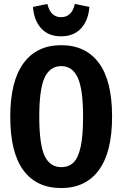

<svg xmlns="http://www.w3.org/2000/svg" viewBox="-20 -937 620 973"><path d="M548 -346Q548 -166 481 -75Q414 16 290 16Q165 16 98.5 -74Q32 -164 32 -346Q32 -525 99 -616.5Q166 -708 290 -708Q414 -708 481 -618Q548 -528 548 -346ZM179 -346Q179 -205 206 -147.5Q233 -90 290 -90Q329 -90 353 -114Q377 -138 389 -194Q401 -250 401 -346Q401 -485 374 -543.5Q347 -602 290 -602Q233 -602 206 -543.5Q179 -485 179 -346ZM147 -902 220 -917Q236 -850 289 -850Q345 -850 359 -917L433 -902Q428 -834 391 -793.5Q354 -753 289 -753Q225 -753 188.5 -793.5Q152 -834 147 -902Z"/></svg>

Font: Fira Sans Extra Condensed SemiBold
Style: Regular
Weight: 600
Width: 1
Designer: Carrois Corporate & Edenspiekermann AG
Foundry: Carrois Corporate GbR & Edenspiekermann AG
Version: Version 4.203